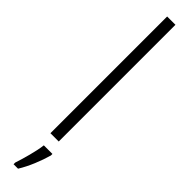

<svg xmlns="http://www.w3.org/2000/svg" viewBox="-347 -711 884 884"><g transform="rotate(45 94.5 -269.5)"><path d="M122 0V-760H68V0ZM142 71V61H86C82 101 61 174 49 210V221H78C105 178 129 118 142 71Z"/></g></svg>

Font: Noto Sans Lao Looped ExtraCondensed Light
Style: Regular
Weight: 300
Width: 2
Designer: Mark Frömberg, Ben Mitchell
Foundry: The Fontpad Ltd
Version: Version 1.002